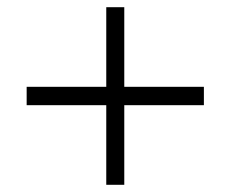

<svg xmlns="http://www.w3.org/2000/svg" viewBox="-20 -553 640 533"><path d="M546 -312V-261H325V-40H275V-261H54V-312H275V-533H325V-312Z"/></svg>

Font: Muli Light
Style: Regular
Weight: 300
Designer: Vernon Adams
Foundry: Vernon Adams
Version: Version 2.100